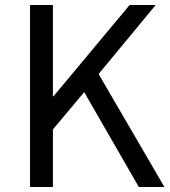

<svg xmlns="http://www.w3.org/2000/svg" viewBox="-20 -753 686 773"><path d="M101 0V-733H193V-365H195L502 -733H607L377 -455L642 0H539L319 -382L193 -232V0Z"/></svg>

Font: Noto Sans KR
Style: Regular
Weight: 400
Designer: Ryoko NISHIZUKA  (kana, bopomofo & ideographs); Paul D. Hunt (Latin, Greek & Cyrillic); Sandoll Communications , Soo-you
Foundry: Adobe
Version: Version 2.004-H2;hotconv 1.0.118;makeotfexe 2.5.65603